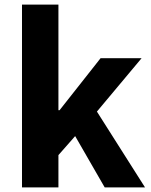

<svg xmlns="http://www.w3.org/2000/svg" viewBox="-20 -818 659 838"><path d="M76 -798H235V-337H240L419 -564H598L403 -331L613 0H437L308 -224L235 -141V0H76Z"/></svg>

Font: Merged Yaku Han JP ExtraBold
Style: Regular
Weight: 800
Designer: Ryoko NISHIZUKA 西塚涼子 (kana, bopomofo & ideographs); Paul D. Hunt (Latin, Greek & Cyrillic); Sandoll Communications 산돌커뮤니
Foundry: Adobe
Version: Version 2.004